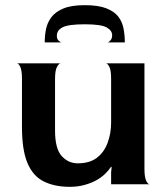

<svg xmlns="http://www.w3.org/2000/svg" viewBox="-20 -713 637 743"><path d="M250 10Q192 10 150 -10.5Q108 -31 86.5 -81.5Q65 -132 65 -222V-408Q65 -440 58.5 -454Q52 -468 45 -468H215Q208 -468 200.5 -454Q193 -440 193 -408V-208Q193 -138 218.5 -109.5Q244 -81 281 -81Q327 -81 355 -102.5Q383 -124 396.5 -160.5Q410 -197 410 -239V-408Q410 -440 403.5 -453.5Q397 -467 390 -468H539V-60Q539 -28 545.5 -14Q552 0 559 0H410V-46L412 -66L410 -68Q401 -54 386.5 -40Q372 -26 352 -15Q332 -4 306 3Q280 10 250 10ZM308 -693Q256 -693 225 -680Q194 -667 178.5 -646Q163 -625 158 -600Q153 -575 153 -549H217Q211 -551 205.5 -557Q200 -563 200 -575Q200 -596 222.5 -607.5Q245 -619 308 -619Q371 -619 392.5 -607Q414 -595 414 -577Q414 -565 408.5 -558Q403 -551 397 -549H463Q463 -577 458 -603Q453 -629 437.5 -649Q422 -669 391 -681Q360 -693 308 -693Z"/></svg>

Font: Red Rose SemiBold
Style: Regular
Weight: 600
Designer: Jaikishan Patel
Version: Version 2.000